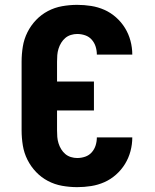

<svg xmlns="http://www.w3.org/2000/svg" viewBox="-20 -763 640 791"><path d="M298 8Q267 8 236 2.5Q205 -3 177.5 -17.5Q150 -32 128.5 -54.5Q107 -77 93 -105Q79 -133 74 -164Q69 -195 69 -226V-509Q69 -540 74 -571Q79 -602 93 -630Q107 -658 128.5 -680.5Q150 -703 177.5 -717.5Q205 -732 236 -737.5Q267 -743 298 -743Q327 -743 355.5 -738.5Q384 -734 410 -722.5Q436 -711 458 -691.5Q480 -672 495 -647.5Q510 -623 517.5 -595Q525 -567 525 -538H379Q379 -555 374 -571Q369 -587 358 -599.5Q347 -612 331 -617.5Q315 -623 298 -623Q285 -623 272 -619Q259 -615 249 -606.5Q239 -598 232 -586.5Q225 -575 221 -562Q217 -549 216 -536Q215 -523 215 -509V-427H367V-308H215V-226Q215 -212 216 -199Q217 -186 221 -173Q225 -160 232 -148.5Q239 -137 249 -128.5Q259 -120 272 -116Q285 -112 298 -112Q315 -112 331 -117.5Q347 -123 358 -135.5Q369 -148 374 -164Q379 -180 379 -197H525Q525 -168 517.5 -140Q510 -112 495 -87.5Q480 -63 458 -43.5Q436 -24 410 -12.5Q384 -1 355.5 3.5Q327 8 298 8Z"/></svg>

Font: Iosevka SS04 Heavy Extended
Style: Regular
Weight: 900
Width: 7
Monospace: yes
Designer: Belleve Invis
Foundry: Belleve Invis
Version: Version 19.0.0; ttfautohint (v1.8.4)